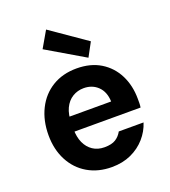

<svg xmlns="http://www.w3.org/2000/svg" viewBox="-142 -882 886 998"><g transform="rotate(-20 300.5 -382.5)"><path d="M306 12Q231 12 173.5 -21.5Q116 -55 84 -116Q52 -177 52 -256Q52 -337 83.5 -400Q115 -463 172.5 -498Q230 -533 307 -533Q384 -533 439 -499.5Q494 -466 523.5 -407.5Q553 -349 553 -275Q553 -265 553 -253Q553 -241 551 -228H148V-310H418Q416 -364 385 -394Q354 -424 307 -424Q273 -424 245 -407Q217 -390 201 -356.5Q185 -323 185 -271V-242Q185 -198 199.5 -166Q214 -134 241 -116Q268 -98 305 -98Q345 -98 367 -112Q389 -126 402 -150H539Q525 -105 492.5 -68Q460 -31 413 -9.5Q366 12 306 12ZM385 -564 176 -687 228 -777 426 -640Z"/></g></svg>

Font: DM Sans 10pt
Style: Bold
Weight: 700
Version: Version 4.004;gftools[0.9.30]